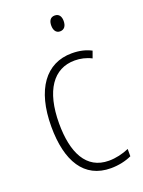

<svg xmlns="http://www.w3.org/2000/svg" viewBox="-140 -792 647 868"><g transform="rotate(-20 183.0 -358.0)"><path d="M236 -726C214 -726 206 -709 206 -688C206 -667 215 -650 235 -650C256 -650 266 -666 266 -689C266 -709 258 -726 236 -726ZM240 10C276 10 313 2 340 -11V-46C310 -33 276 -25 243 -25C134 -25 88 -120 88 -260C88 -418 149 -504 251 -504C278 -504 306 -498 331 -485L343 -518C316 -532 286 -539 250 -539C125 -539 50 -437 50 -259C50 -93 111 10 240 10Z"/></g></svg>

Font: Noto Sans Georgian Condensed ExtraLight
Style: Regular
Weight: 200
Width: 3
Designer: Monotype Design Team, Akaki Razmadze
Foundry: Google LLC
Version: Version 2.005